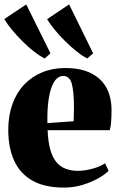

<svg xmlns="http://www.w3.org/2000/svg" viewBox="-24 -839 540 871"><path d="M267 12Q178 12 122 -20.2Q66 -52.5 39.8 -111.2Q13.5 -170 13.5 -249.5Q13.5 -314.5 32.2 -366.5Q51 -418.5 85.5 -455Q120 -491.5 167.5 -511Q215 -530.5 272.5 -530.5Q371.5 -530.5 426 -482.2Q480.5 -434 482 -343Q482 -308.5 480 -284.5Q478 -260.5 474 -248.5H192Q194 -197 203.8 -161.5Q213.5 -126 230.8 -104.8Q248 -83.5 273 -73.8Q298 -64 330 -64Q359 -64 395 -73.5Q431 -83 452.5 -98.5L468.5 -64.5Q454.5 -49 423.8 -31.2Q393 -13.5 352.2 -0.8Q311.5 12 267 12ZM191 -280.5 310 -289Q310.5 -305 310.8 -319.2Q311 -333.5 311.5 -349.5Q311.5 -421.5 302 -458Q292.5 -494.5 262 -494.5Q248 -494.5 235 -483.8Q222 -473 211.8 -448.2Q201.5 -423.5 195.8 -382.5Q190 -341.5 191 -280.5ZM178 -574Q155.5 -585.5 129.2 -606Q103 -626.5 77.5 -652Q52 -677.5 30.5 -703.5Q9 -729.5 -4.5 -752.5L95 -819L205 -597L179 -574ZM371.5 -574Q349 -585.5 323.2 -606Q297.5 -626.5 272 -651.8Q246.5 -677 225 -703Q203.5 -729 189.5 -752L289.5 -819L398.5 -597L372 -574Z"/></svg>

Font: Merriweather 120pt Black
Style: Regular
Weight: 900
Designer: Eben Sorkin
Foundry: Eben Sorkin
Version: Version 2.100